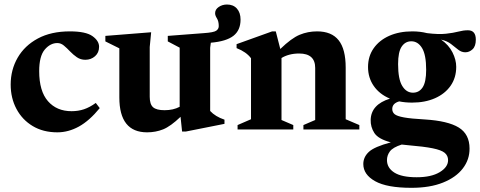

<svg xmlns="http://www.w3.org/2000/svg" viewBox="-20 -588 2181 872"><path d="M297.5 -445.5Q369.5 -445.5 399.8 -424Q430 -402.5 430 -375.5Q430 -349 411.8 -332.8Q393.5 -316.5 367.5 -316.5Q346 -316.5 329.2 -328Q312.5 -339.5 298.2 -354.5Q284 -369.5 270.2 -381Q256.5 -392.5 240.5 -392.5Q208.5 -392.5 183.2 -362.8Q158 -333 158 -265Q158 -174 197.8 -128.5Q237.5 -83 305 -83Q335.5 -83 361.5 -91.8Q387.5 -100.5 415 -120.5L433 -97Q386 -39.5 338.2 -13.2Q290.5 13 240.5 13Q176 13 128.5 -15.5Q81 -44 54.8 -93.2Q28.5 -142.5 28.5 -204Q28.5 -271 60.2 -326Q92 -381 152 -413.2Q212 -445.5 297.5 -445.5Z M660 -148.5Q660 -114.5 675.2 -101Q690.5 -87.5 727.5 -87.5Q767 -87.5 796 -103V-371.5L742 -400V-425L905.5 -437.5Q950.5 -440.5 962 -448.5Q973.5 -456.5 973.5 -469.5Q973.5 -491.5 965 -505Q956.5 -518.5 957 -528.5Q957 -545 973.2 -556.2Q989.5 -567.5 1011 -567.5Q1039.5 -567.5 1056 -549Q1072.5 -530.5 1072.5 -499Q1072.5 -450.5 1040 -425.2Q1007.5 -400 937.5 -394L934.5 -371V-84Q958 -58.5 999.5 -44.5V-25.5L823.5 9.5H807L800 -57.5Q754.5 -14 720.8 -0.5Q687 13 648 13Q522 13 522 -145.5V-368.5L458.5 -400V-425L666.5 -441.5L660 -374.5Z M1358 -20 1411.5 -43V-279.5Q1411.5 -345 1338.5 -345Q1314.5 -345 1294 -339.5Q1273.5 -334 1258.5 -324.5V-43L1312 -20V0H1059V-20L1120 -46.5V-323.5Q1099 -352 1054.5 -369.5V-387.5L1216 -445.5H1232.5L1253 -365.5Q1303.5 -414.5 1340.8 -430Q1378 -445.5 1420 -445.5Q1486 -445.5 1518 -405.2Q1550 -365 1550 -281V-46.5L1612 -20V0H1358Z M1851.5 -122Q1820.5 -122 1793 -127.5Q1761.5 -118.5 1761.5 -93Q1761.5 -78.5 1772.2 -69.5Q1783 -60.5 1814.5 -54.8Q1846 -49 1909 -45.5Q2014.5 -39 2063.5 -8.8Q2112.5 21.5 2112.5 86.5Q2113 136.5 2082 177Q2051 217.5 1992 241.2Q1933 265 1848.5 265Q1737.5 265 1683.8 235Q1630 205 1630 157Q1630 125.5 1655 102Q1680 78.5 1755 58.5Q1698 43.5 1680.2 16Q1662.5 -11.5 1663.5 -44Q1665.5 -113.5 1751 -140Q1703.5 -160 1677.5 -197.5Q1651.5 -235 1651.5 -283.5Q1651.5 -332.5 1677.2 -369Q1703 -405.5 1748.2 -425.5Q1793.5 -445.5 1852.5 -445.5Q1888.5 -445.5 1919.5 -437.5Q1972 -431 2005.5 -434.8Q2039 -438.5 2061.8 -444.5Q2084.5 -450.5 2105 -450.5Q2141 -450.5 2141 -408Q2141 -378 2126.2 -364.2Q2111.5 -350.5 2093.5 -350.5Q2076 -350.5 2061.2 -362.2Q2046.5 -374 2028.5 -388Q2010.5 -402 1983.5 -408Q2018 -384 2035 -350.2Q2052 -316.5 2052 -284.5Q2052 -235 2026.5 -198.5Q2001 -162 1955.8 -142Q1910.5 -122 1851.5 -122ZM1855.5 -167Q1883.5 -167 1899.5 -191.2Q1915.5 -215.5 1915.5 -271Q1915.5 -339 1896.8 -369.8Q1878 -400.5 1848 -400.5Q1820.5 -400.5 1804.2 -376.2Q1788 -352 1788 -297Q1788 -228.5 1806.8 -197.8Q1825.5 -167 1855.5 -167ZM1737.5 139Q1737.5 174.5 1771 195.8Q1804.5 217 1872.5 217Q1938.5 217 1976.8 194Q2015 171 2015 139.5Q2015 119 1999.8 106.2Q1984.5 93.5 1945 85.5Q1905.5 77.5 1833.5 71.5Q1818.5 70 1804.5 68.5Q1764 81.5 1750.8 99.5Q1737.5 117.5 1737.5 139Z"/></svg>

Font: Newsreader 16pt
Style: Bold
Weight: 700
Designer: Hugues Gentile
Foundry: Production Type
Version: Version 1.003; ttfautohint (v1.8.3)